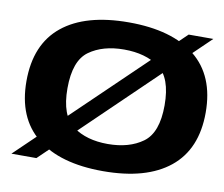

<svg xmlns="http://www.w3.org/2000/svg" viewBox="-76 -775 1020 874"><g transform="rotate(10 433.5 -338.0)"><path d="M28.5 0H144L843 -674H729ZM452 6Q652 6 759.5 -81Q867 -168 867 -337.5Q867 -507.5 759.5 -594.5Q652 -681.5 452 -681.5Q252.5 -681.5 145.5 -594.8Q38.5 -508 38.5 -337.5Q38.5 -168 145.8 -81Q253 6 452 6ZM452 -119.5Q354 -119.5 291 -165.2Q228 -211 228 -337.5Q228 -465.5 291 -510.8Q354 -556 452 -556Q551 -556 614 -510.8Q677 -465.5 677 -337.5Q677 -211 614 -165.2Q551 -119.5 452 -119.5Z"/></g></svg>

Font: Anybody Expanded
Style: Bold
Weight: 700
Width: 7
Designer: Tyler Finck
Foundry: Etcetera Type Company
Version: Version 1.113;gftools[0.9.25]